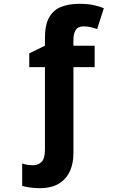

<svg xmlns="http://www.w3.org/2000/svg" viewBox="-20 -744 612 1004"><path d="M395 -724Q440 -724 471 -717Q502 -710 523 -701L488 -592Q473 -597 456.5 -601.5Q440 -606 417 -606Q388 -606 376 -587Q364 -568 364 -539V-505H475V-393H364V59Q364 109 346 150Q328 191 289 215.5Q250 240 186 240Q163 240 137.5 236.5Q112 233 96 228V111Q111 116 124.5 118Q138 120 154 120Q179 120 197 103Q215 86 215 37V-393H133V-465L215 -505V-545Q215 -614 237 -653Q259 -692 299.5 -708Q340 -724 395 -724Z"/></svg>

Font: Noto Sans
Style: Bold
Weight: 700
Designer: Monotype Design Team
Foundry: Monotype Imaging Inc.
Version: Version 2.000;GOOG;noto-source:20170915:90ef993387c0; ttfaut